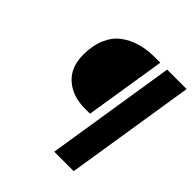

<svg xmlns="http://www.w3.org/2000/svg" viewBox="-195 -795 1019 1019"><g transform="rotate(45 314.5 -286.0)"><path d="M318.8 -196.8Q227.5 -196.8 169.7 -248Q111.8 -299.3 111.8 -392.1Q111.8 -461.9 134 -513.7Q156.2 -565.4 195.6 -594.7Q234.9 -624 283 -637.9Q331.1 -651.9 389.2 -651.9H431.2L358.9 -196.8ZM367.2 80.1 482.9 -651.9H628.9L513.2 80.1Z"/></g></svg>

Font: Office Code Pro D Bold Italic
Style: Regular
Weight: 700
Italic angle: -9°
Designer: Nathan Rutzky & Paul D. Hunt
Foundry: Adobe Systems Incorporated
Version: Version 1.004;PS 001.004;hotconv 1.0.70;makeotf.lib2.5.58329